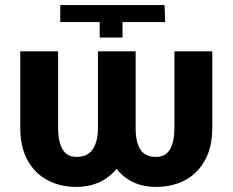

<svg xmlns="http://www.w3.org/2000/svg" viewBox="-20 -732 925 762"><path d="M375.6 -644.5H219.1V-711.9H633.2L635.4 -644.5H466.2V-583H375.6ZM368.8 -528.3H490.2V-225.4Q490.2 -110.3 432.4 -50.2Q374.6 9.8 283.4 9.8Q218.8 9.8 168.3 -17Q117.9 -43.8 89.2 -96.1Q60.5 -148.4 60.4 -225.4V-528.3H210.5V-225.4Q210.5 -170.5 228.1 -139.8Q245.7 -109.1 283.4 -109.4Q327 -109.1 347.7 -138.8Q368.5 -168.5 368.8 -225.4ZM672.3 -528.3H822.5V-225.4Q822.5 -148.7 793.8 -96.2Q765 -43.8 714.6 -17Q664.3 9.8 598.6 9.8Q507.9 9.8 452.4 -50.2Q397 -110.3 397.5 -225.4V-528.3H518.4V-225.4Q517.9 -168.5 537 -138.8Q556.2 -109.1 598.6 -109.4Q636.9 -109.1 654.5 -138.8Q672.2 -168.5 672.3 -225.4Z"/></svg>

Font: Inter Tight
Style: Regular
Weight: 400
Designer: Rasmus Andersson
Foundry: rsms
Version: Version 3.002